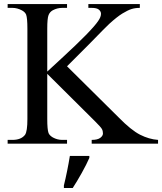

<svg xmlns="http://www.w3.org/2000/svg" viewBox="-20 -717 809 958"><path d="M314.5 -386.2 571.3 -131.8Q634.3 -67.4 679.2 -44.7Q724.1 -22 768.6 -19V0H437.5V-19Q466.8 -19 480.2 -29.1Q493.7 -39.1 493.7 -51.3Q493.7 -64 488.3 -73.5Q482.9 -83 456.5 -109.4L215.8 -348.6V-123Q215.8 -70.3 222.2 -53.2Q227.1 -41 243.7 -31.2Q266.1 -19 290 -19H314.5V0H18.1V-19H42Q85.4 -19 105 -44.4Q116.7 -61.5 116.7 -123V-573.7Q116.7 -626.5 110.4 -644Q105 -656.7 89.8 -665Q66.4 -677.7 42 -677.7H18.1V-696.8H314.5V-677.7H290Q266.1 -677.7 243.7 -666Q228.5 -657.7 222.2 -641.6Q215.8 -625.5 215.8 -573.7V-359.9Q226.1 -370.1 286.1 -424.8Q438.5 -564.9 470.2 -612.8Q483.9 -632.3 483.9 -648.4Q483.9 -659.7 473.6 -668.7Q463.4 -677.7 437.5 -677.7H420.9V-696.8H677.7V-677.7Q654.8 -677.7 636.2 -671.9Q617.7 -666 590.8 -649.7Q564 -633.3 524.9 -597.7Q513.2 -587.4 420.9 -492.7ZM298.8 208Q307.1 174.8 314.9 136Q322.8 97.2 328.6 61H425.8V70.8Q418.9 86.4 409.2 106Q399.4 125.5 387.9 146Q376.5 166.5 364.7 186Q353 205.6 342.8 221.2H298.8Z"/></svg>

Font: KhunPaOh
Style: Regular
Weight: 400
Designer: Khon Soe Zaw Thu
Version: Version 1.00 July 11, 2016, initial release